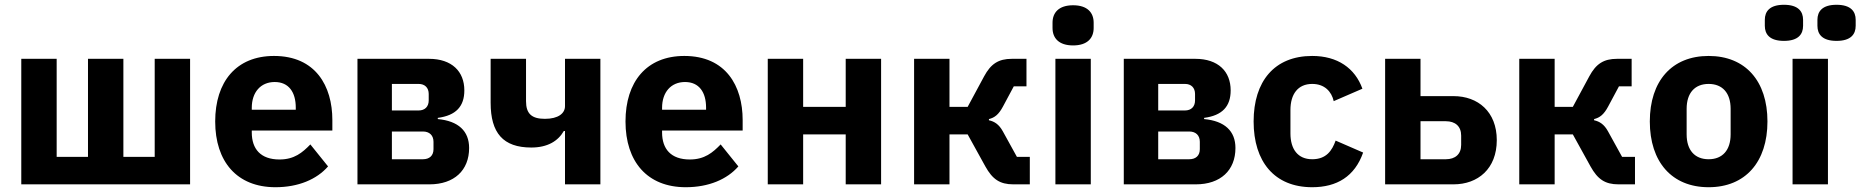

<svg xmlns="http://www.w3.org/2000/svg" viewBox="-20 -771 7781 803"><path d="M69 -525V0H775V-525H627V-115H496V-525H348V-115H217V-525Z M1132 12C1228 12 1305 -21 1352 -75L1278 -167C1245 -133 1211 -104 1149 -104C1070 -104 1033 -148 1033 -217V-225H1370V-269C1370 -411 1300 -537 1126 -537C968 -537 880 -429 880 -263C880 -95 971 12 1132 12ZM1129 -428C1188 -428 1217 -385 1217 -321V-312H1033V-320C1033 -385 1070 -428 1129 -428Z M1475 -525V0H1776C1880 0 1942 -59 1942 -152C1942 -223 1897 -265 1811 -273V-278C1887 -288 1922 -326 1922 -393C1922 -472 1870 -525 1774 -525ZM1731 -309H1619V-420H1731C1757 -420 1773 -404 1773 -378V-351C1773 -325 1757 -309 1731 -309ZM1749 -105H1619V-221H1749C1776 -221 1793 -205 1793 -178V-147C1793 -120 1776 -105 1749 -105Z M2343 -223V0H2491V-525H2343V-327C2343 -297 2315 -274 2259 -274C2203 -274 2180 -296 2180 -348V-525H2032V-341C2032 -215 2084 -154 2202 -154C2270 -154 2314 -181 2338 -223Z M2848 12C2944 12 3021 -21 3068 -75L2994 -167C2961 -133 2927 -104 2865 -104C2786 -104 2749 -148 2749 -217V-225H3086V-269C3086 -411 3016 -537 2842 -537C2684 -537 2596 -429 2596 -263C2596 -95 2687 12 2848 12ZM2845 -428C2904 -428 2933 -385 2933 -321V-312H2749V-320C2749 -385 2786 -428 2845 -428Z M3191 -525V0H3339V-209H3517V0H3665V-525H3517V-324H3339V-525Z M3803 -525V0H3951V-209H4027L4101 -75C4131 -21 4162 0 4218 0H4287V-115H4233L4174 -222C4158 -251 4139 -263 4116 -268V-273C4140 -279 4157 -292 4175 -326L4220 -410H4273V-525H4212C4156 -525 4124 -504 4096 -452L4027 -324H3951V-525Z M4468 -581C4528 -581 4554 -612 4554 -654V-676C4554 -718 4528 -749 4468 -749C4408 -749 4382 -718 4382 -676V-654C4382 -612 4408 -581 4468 -581ZM4394 -525V0H4542V-525Z M4680 -525V0H4981C5085 0 5147 -59 5147 -152C5147 -223 5102 -265 5016 -273V-278C5092 -288 5127 -326 5127 -393C5127 -472 5075 -525 4979 -525ZM4936 -309H4824V-420H4936C4962 -420 4978 -404 4978 -378V-351C4978 -325 4962 -309 4936 -309ZM4954 -105H4824V-221H4954C4981 -221 4998 -205 4998 -178V-147C4998 -120 4981 -105 4954 -105Z M5468 12C5571 12 5646 -33 5681 -133L5566 -183C5551 -141 5527 -105 5468 -105C5408 -105 5377 -147 5377 -213V-311C5377 -377 5408 -420 5468 -420C5520 -420 5549 -388 5558 -348L5678 -400C5647 -486 5574 -537 5468 -537C5310 -537 5223 -431 5223 -263C5223 -95 5310 12 5468 12Z M5773 -525V0H6059C6161 0 6240 -65 6240 -185C6240 -304 6161 -369 6059 -369H5921V-525ZM6027 -105H5921V-264H6027C6066 -264 6091 -243 6091 -204V-165C6091 -126 6066 -105 6027 -105Z M6334 -525V0H6482V-209H6558L6632 -75C6662 -21 6693 0 6749 0H6818V-115H6764L6705 -222C6689 -251 6670 -263 6647 -268V-273C6671 -279 6688 -292 6706 -326L6751 -410H6804V-525H6743C6687 -525 6655 -504 6627 -452L6558 -324H6482V-525Z M7126 12C7280 12 7372 -94 7372 -263C7372 -432 7280 -537 7126 -537C6972 -537 6880 -432 6880 -263C6880 -94 6972 12 7126 12ZM7126 -105C7068 -105 7034 -143 7034 -209V-316C7034 -382 7068 -420 7126 -420C7184 -420 7218 -382 7218 -316V-209C7218 -143 7184 -105 7126 -105Z M7441 -600C7501 -600 7521 -628 7521 -663V-688C7521 -723 7501 -751 7441 -751C7381 -751 7361 -723 7361 -688V-663C7361 -628 7381 -600 7441 -600ZM7661 -600C7721 -600 7741 -628 7741 -663V-688C7741 -723 7721 -751 7661 -751C7601 -751 7581 -723 7581 -688V-663C7581 -628 7601 -600 7661 -600ZM7477 0H7625V-525H7477Z"/></svg>

Font: Braiins Sans
Style: Bold
Weight: 700
Designer: Mike Abbink, Paul van der Laan, Pieter van Rosmalen, Jiri Chlebus, Lubos Buracinsky
Foundry: Bold Monday, Sudetype
Version: Version 1.000;hotconv 1.0.109;makeotfexe 2.5.65596